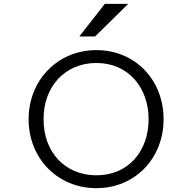

<svg xmlns="http://www.w3.org/2000/svg" viewBox="-20 -970 1000 1000"><path d="M482 -709C280 -709 129 -552 129 -349C129 -147 278 10 482 10C685 10 832 -147 832 -349C832 -553 685 -709 482 -709ZM207 -349C206 -517 317 -642 482 -642C650 -642 754 -512 754 -349C754 -182 648 -57 482 -57C316 -57 206 -181 207 -349ZM393 -780H475L648 -950H526Z"/></svg>

Font: altertype_V2
Style: Regular
Weight: 400
Designer: Simon Renaud
Version: Version 2.001;Glyphs 3.1.2 (3151)